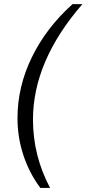

<svg xmlns="http://www.w3.org/2000/svg" viewBox="-20 -755 420 932"><path d="M175.8 157.2Q122.1 85 93.5 -1.7Q64.9 -88.4 64.9 -181.2Q64.9 -334.5 135 -477.8Q205.1 -621.1 332 -734.9H379.9Q140.1 -458.5 140.1 -174.8Q140.1 1 223.1 157.2Z"/></svg>

Font: Archivo Light
Style: Italic
Weight: 300
Italic angle: -10°
Designer: Hector Gatti
Foundry: Omnibus-Type
Version: Version 2.001